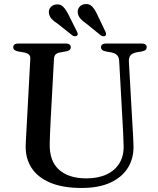

<svg xmlns="http://www.w3.org/2000/svg" viewBox="-20 -916 786 953"><path d="M589.2 -294.4 571.6 -613.1Q570.5 -631.5 561.5 -641.6Q552.5 -651.8 532.6 -655.8L505.2 -660.7Q491.1 -663.8 486.2 -668.9Q481.2 -674 481.2 -681.7Q481.2 -690 487.7 -695Q494.1 -700 505.6 -700H683.6Q695.6 -700 701.9 -695Q708.2 -690 708.2 -681.7Q708.2 -673.7 702.8 -668.6Q697.4 -663.6 684 -660.6L658.3 -656.4Q634.9 -651.6 626.8 -640Q618.6 -628.5 619.7 -610.6L637.6 -293.6Q639.2 -268.6 640.5 -244.6Q641.7 -220.6 642.6 -194.6Q644.7 -133.1 616.2 -85.4Q587.6 -37.6 529.6 -10.3Q471.5 17 384.6 17Q292.3 17 230.1 -8.9Q167.9 -34.9 136.9 -82.2Q106 -129.4 107.5 -193.2Q107.8 -206.5 108.9 -226.9Q110 -247.3 111.4 -271.7Q112.8 -296.2 114.1 -321.6L130.4 -623.9Q131.4 -638.1 123.2 -645.4Q115.1 -652.8 97.4 -655.9L69.8 -660.7Q45.6 -665.6 45.6 -681.4Q45.6 -690 52 -695Q58.5 -700 70.5 -700H306.9Q318.9 -700 325.2 -695Q331.5 -690 331.5 -681.4Q331.5 -673.7 326.2 -668.6Q320.9 -663.6 307.3 -660.9L279.3 -655.9Q263.5 -653.2 256.3 -646.2Q249 -639.2 248 -624.7L231.6 -323.4Q229.6 -286.9 228.5 -257.4Q227.4 -227.9 226.8 -203.2Q224.7 -116.3 273.3 -73.5Q321.8 -30.6 408.2 -30.6Q467.2 -30.6 509.2 -50.3Q551.1 -69.9 573.2 -106.6Q595.3 -143.3 593.5 -194.4Q592.6 -228.7 591.5 -251.7Q590.4 -274.7 589.2 -294.4ZM319.8 -843.6 361.9 -759.4Q364.9 -753.5 365.8 -748.4Q366.7 -743.2 362.4 -739.2Q357.9 -735.6 351.9 -736.1Q345.8 -736.6 339.7 -739.9L266.7 -797.9Q248.3 -809.4 237 -821.4Q225.7 -833.5 222.9 -849.9Q220.3 -866.5 230.4 -879Q240.5 -891.4 257.8 -893.9Q279.3 -896.7 293.3 -882.6Q307.3 -868.5 319.8 -843.6ZM462.8 -843.6 503.2 -759Q506.3 -752.9 506.8 -747.8Q507.2 -742.6 502.9 -738.8Q498.5 -735.4 492.3 -736.1Q486 -736.8 480.6 -740.3L407.8 -799.3Q389.8 -811.4 378.9 -824Q368 -836.5 365.9 -853.1Q364.1 -869.5 374.5 -881.8Q384.8 -894 402.6 -895.7Q424.1 -897.9 437.7 -883.4Q451.3 -868.9 462.8 -843.6Z"/></svg>

Font: Fraunces
Style: Regular
Weight: 900
Version: Version 1.000;[b76b70a41]